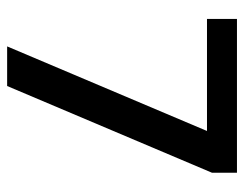

<svg xmlns="http://www.w3.org/2000/svg" viewBox="-93 -591 684 538"><g transform="rotate(90 249.0 -322.0)"><path d="M110 0 347 -560H33V-644H464V-574L221 0Z"/></g></svg>

Font: Kanit
Style: Regular
Weight: 400
Designer: Katatrad Team
Foundry: CadsonDemak
Version: Version 2.000; ttfautohint (v1.8.3)